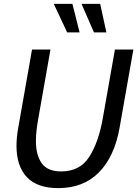

<svg xmlns="http://www.w3.org/2000/svg" viewBox="-20 -955 708 989"><path d="M65 -204Q65 -248 74 -297L145 -700H240L177 -343Q165 -276 165 -229Q165 -156 195 -114Q225 -72 295 -72Q391 -72 439 -146Q487 -220 509 -343L572 -700H667L596 -297Q570 -149 490 -67.5Q410 14 280 14Q172 14 118.5 -42.5Q65 -99 65 -204ZM257 -935H353L390 -788H326ZM400 -935H496L528 -788H464Z"/></svg>

Font: Cabin
Style: Italic
Weight: 400
Italic angle: -7°
Designer: Pablo Impallari
Foundry: Pablo Impallari. http://www.impallari.com Igino Marini. http://www.ikern.com
Version: Version 2.200